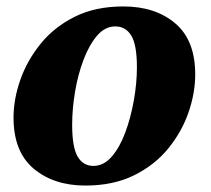

<svg xmlns="http://www.w3.org/2000/svg" viewBox="-20 -566 654 596"><path d="M245 10Q147 10 84.5 -42.5Q22 -95 22 -201Q22 -258 43 -318Q64 -378 106 -430Q148 -482 212 -514Q276 -546 363 -546Q462 -546 524 -493.5Q586 -441 586 -335Q586 -278 565.5 -218Q545 -158 503 -106Q461 -54 396.5 -22Q332 10 245 10ZM270 -51Q302 -51 327 -80Q352 -109 369 -155Q386 -201 395.5 -254.5Q405 -308 405 -357Q405 -427 387.5 -455.5Q370 -484 338 -484Q306 -484 281.5 -455.5Q257 -427 239.5 -381Q222 -335 213 -281.5Q204 -228 204 -179Q204 -109 221 -80Q238 -51 270 -51Z"/></svg>

Font: Noto Serif ExtraBold
Style: Italic
Weight: 800
Italic angle: -12°
Designer: Monotype Design Team
Foundry: Monotype Imaging Inc.
Version: Version 2.013